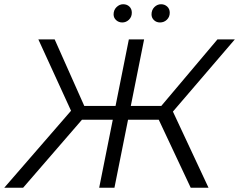

<svg xmlns="http://www.w3.org/2000/svg" viewBox="-50 -886 1128 906"><path d="M850 0 686 -349 754 -385 934 0ZM531 -321 544 -386H744L731 -321ZM751 -342 684 -354 976 -700H1058ZM59 0H-30L304 -385L361 -349ZM490 0H418L558 -700H630ZM505 -321H304L317 -386H517ZM295 -342 131 -700H208L362 -354ZM705 -780Q688 -780 676.5 -791Q665 -802 665 -818Q665 -839 678.5 -852.5Q692 -866 710 -866Q727 -866 739 -855Q751 -844 751 -826Q751 -806 737.5 -793Q724 -780 705 -780ZM527 -780Q510 -780 498 -791Q486 -802 486 -818Q486 -839 500 -852.5Q514 -866 531 -866Q549 -866 560.5 -855Q572 -844 572 -826Q572 -806 558.5 -793Q545 -780 527 -780Z"/></svg>

Font: MOST Montserrat
Style: Italic
Weight: 400
Italic angle: -11.3°
Designer: Julieta Ulanovsky
Foundry: Julieta Ulanovsky
Version: Version 8.000;March 11, 2024;FontCreator 15.0.0.2926 64-bit